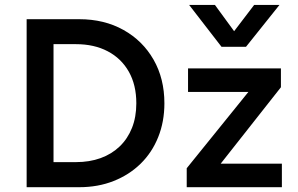

<svg xmlns="http://www.w3.org/2000/svg" viewBox="-20 -780 1240 800"><path d="M91 0V-700H310Q414.5 -700 494.5 -655.2Q574.5 -610.5 619.8 -531.5Q665 -452.5 665 -349.5Q665 -273 639.2 -208.8Q613.5 -144.5 566 -98Q518.5 -51.5 453.5 -25.8Q388.5 0 310 0ZM203 -104.5H296.5Q353 -104.5 399.2 -121.2Q445.5 -138 478.8 -170Q512 -202 530 -247.2Q548 -292.5 548 -349.5Q548 -426 516.8 -481.2Q485.5 -536.5 429 -566.2Q372.5 -596 296.5 -596H203ZM758 0V-79L1015 -397H763.5V-495H1150.5V-416.5L899.5 -98H1154.5V0ZM903 -585 768 -759.5H875.5L955.5 -650L1039 -759.5H1144.5L1005 -585Z"/></svg>

Font: Geologica Cursive
Style: Regular
Weight: 400
Designer: Sindre Bremnes, Frode Helland
Foundry: Monokrom Skriftforlag AS
Version: Version 1.010;gftools[0.9.28]